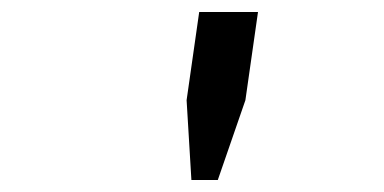

<svg xmlns="http://www.w3.org/2000/svg" viewBox="-20 -706 640 320"><path d="M299 -406 291 -539 312 -686H410L389 -539L343 -406Z"/></svg>

Font: Chivo Mono Medium
Style: Italic
Weight: 500
Italic angle: -8.05°
Monospace: yes
Designer: Hector Gatti
Foundry: Omnibus-Type
Version: Version 1.008